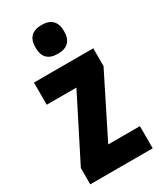

<svg xmlns="http://www.w3.org/2000/svg" viewBox="-194 -838 765 908"><g transform="rotate(-30 188.5 -384.0)"><path d="M359 0H18V-89L190 -429H28V-550H352V-453L186 -121H359ZM195 -768Q273 -768 273 -689Q273 -611 195 -611Q117 -611 117 -689Q117 -768 195 -768Z"/></g></svg>

Font: Noto Sans Hebrew ExtraCondensed ExtraBold
Style: Regular
Weight: 800
Width: 2
Designer: Monotype Design Team
Foundry: Monotype Imaging Inc.
Version: Version 2.004; ttfautohint (v1.8.4.7-5d5b)